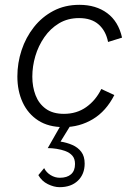

<svg xmlns="http://www.w3.org/2000/svg" viewBox="-20 -520 557 796"><path d="M244 7Q181 7 138.5 -20.5Q96 -48 74 -95.5Q52 -143 52 -203Q52 -259 69.5 -312Q87 -365 120.5 -407.5Q154 -450 201.5 -475Q249 -500 309 -500Q378 -500 424.5 -465.5Q471 -431 486 -364L428 -346Q419 -392 389 -418.5Q359 -445 308 -445Q261 -445 225 -423.5Q189 -402 164 -366Q139 -330 126.5 -287.5Q114 -245 114 -202Q114 -160 127.5 -125Q141 -90 170 -69Q199 -48 245 -48Q298 -48 337.5 -76Q377 -104 400 -151L454 -126Q420 -59 365 -26Q310 7 244 7ZM227 256Q204 256 178.5 243.5Q153 231 139 206L163 177Q172 195 190 206Q208 217 228 217Q258 217 274.5 202.5Q291 188 291 160Q291 138 280 125.5Q269 113 251.5 106.5Q234 100 214.5 97Q195 94 178 94L235 -6H276L231 67Q257 71 280 81Q303 91 317 109.5Q331 128 331 158Q331 202 303 229Q275 256 227 256Z"/></svg>

Font: Hanken Grotesk Light
Style: Italic
Weight: 300
Italic angle: -8°
Designer: Alfredo Marco Pradil
Foundry: Hanken Design Co.
Version: Version 3.013